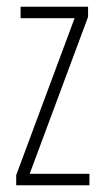

<svg xmlns="http://www.w3.org/2000/svg" viewBox="-20 -549 307 569"><path d="M245 0H28V-30L201 -495H41V-529H241V-499L68 -34H245Z"/></svg>

Font: Noto Sans Gujarati UI ExtraCondensed ExtraLight
Style: Regular
Weight: 200
Width: 2
Designer: Jelle Bosma - Monotype Design Team, Universal Thirst
Foundry: Monotype Imaging Inc.
Version: Version 2.106; ttfautohint (v1.8.4.7-5d5b)